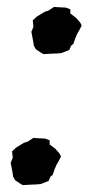

<svg xmlns="http://www.w3.org/2000/svg" viewBox="-20 -531 264 557"><path d="M106 -374 96 -380 84 -388 78 -399 77 -407 71 -439 77 -453 75 -472 87 -483 110 -497 120 -500 137 -511 150 -510 171 -509 184 -504V-492L201 -479L213 -465L217 -457L212 -447L204 -433L198 -419L193 -404L186 -398L181 -386L158 -377L146 -376L123 -375ZM46 6 36 0 24 -8 18 -19 17 -27 11 -59 17 -73 15 -92 27 -103 50 -117 60 -120 77 -131 90 -130 111 -129 124 -124V-112L141 -99L153 -85L157 -77L152 -67L144 -53L138 -39L133 -24L126 -18L121 -6L98 3L86 4L63 5Z"/></svg>

Font: Winky Rough
Style: Italic
Weight: 400
Italic angle: -8.97852°
Designer: Simon Atzbach
Foundry: typofactur
Version: Version 1.206